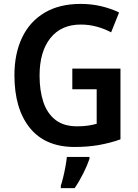

<svg xmlns="http://www.w3.org/2000/svg" viewBox="-20 -744 706 985"><path d="M351 -392H598V-29Q544 -10 487 0Q430 10 363 10Q212 10 133 -88Q54 -186 54 -358Q54 -469 93.5 -551.5Q133 -634 209 -679Q285 -724 394 -724Q449 -724 499.5 -712Q550 -700 591 -680L550 -578Q517 -596 477 -607Q437 -618 394 -618Q294 -618 238.5 -548.5Q183 -479 183 -356Q183 -279 202.5 -220.5Q222 -162 264.5 -129Q307 -96 375 -96Q407 -96 431 -99.5Q455 -103 476 -109V-286H351ZM439 71Q428 104 407.5 145Q387 186 363 221H292V209Q298 191 304.5 164Q311 137 316 109.5Q321 82 323 61H439Z"/></svg>

Font: Noto Sans SemiCondensed SemiBold
Style: Regular
Weight: 600
Width: 4
Designer: Monotype Design Team
Foundry: Monotype Imaging Inc.
Version: Version 2.013; ttfautohint (v1.8.4.7-5d5b)